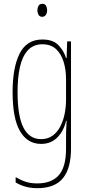

<svg xmlns="http://www.w3.org/2000/svg" viewBox="-20 -744 462 1006"><path d="M202 -537Q258 -537 286.5 -507Q315 -477 326 -440H329L332 -527H352V35Q352 138 309.5 190Q267 242 175 242Q112 242 62 212V184Q89 200 115 208.5Q141 217 175 217Q250 217 288 174Q326 131 326 35V-12Q326 -35 326.5 -57.5Q327 -80 329 -111H326Q315 -60 281.5 -25Q248 10 195 10Q124 10 85 -56.5Q46 -123 46 -262Q46 -390 83 -463.5Q120 -537 202 -537ZM202 -512Q155 -512 126 -480.5Q97 -449 84.5 -393Q72 -337 72 -262Q72 -135 103 -75Q134 -15 195 -15Q231 -15 256 -33.5Q281 -52 296.5 -82.5Q312 -113 319 -149Q326 -185 326 -221V-329Q326 -378 313.5 -419.5Q301 -461 274 -486.5Q247 -512 202 -512ZM202 -724Q216 -724 221.5 -713.5Q227 -703 227 -691Q227 -675 220 -665.5Q213 -656 201 -656Q188 -656 182 -666.5Q176 -677 176 -690Q176 -702 181.5 -713Q187 -724 202 -724Z"/></svg>

Font: Noto Sans ExtraCondensed Thin
Style: Regular
Weight: 100
Width: 2
Designer: Monotype Design Team
Foundry: Monotype Imaging Inc.
Version: Version 2.013; ttfautohint (v1.8.4.7-5d5b)